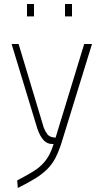

<svg xmlns="http://www.w3.org/2000/svg" viewBox="-20 -720 520 960"><path d="M73 -500 199 -81Q206 -63 217.5 -48Q229 -33 258 -32L401 -500H440L287 -4Q273 39 257 70Q241 101 216.5 125.5Q192 150 156.5 172Q121 194 69 220L66 182Q110 159 140 141Q170 123 190 103Q210 83 223.5 59Q237 35 248 0Q219 2 200 -17Q181 -36 167 -76L38 -500ZM115 -700H150V-638H115ZM305 -700H340V-638H305Z"/></svg>

Font: Panefresco 1wt
Style: Regular
Weight: 250
Version: Version 1.000